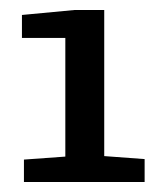

<svg xmlns="http://www.w3.org/2000/svg" viewBox="-20 -732 310 385"><path d="M28 -367V-412L111 -418V-656H24V-702L130 -712H189V-419L270 -413V-367Z"/></svg>

Font: Faustina Medium
Style: Regular
Weight: 500
Designer: Alfonso Garcia
Foundry: http://www.omnibus-type.com
Version: Version 1.200